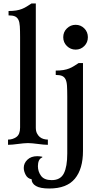

<svg xmlns="http://www.w3.org/2000/svg" viewBox="-20 -829 573 1099"><path d="M185 -99Q185 -79 191.5 -66Q198 -53 207.5 -45Q217 -37 229.5 -33.5Q242 -30 254 -30V0Q242 0 227.5 -1.5Q213 -3 197 -5Q181 -7 166.5 -8.5Q152 -10 140 -10Q128 -10 113.5 -8.5Q99 -7 83 -5Q67 -3 52.5 -1.5Q38 0 26 0V-30Q53 -30 74 -45Q95 -60 95 -99V-617Q95 -654 93.5 -678.5Q92 -703 85 -716.5Q78 -730 65 -735.5Q52 -741 29 -741V-766Q54 -766 72.5 -769Q91 -772 106 -778Q121 -784 133.5 -792Q146 -800 160 -809H185ZM455 35Q455 138 408.5 194Q362 250 262 250Q210 250 185.5 235.5Q161 221 161 197Q138 193 127 172Q116 151 116 132Q116 105 137 85Q158 65 193 65Q205 65 222 68V72Q209 77 203 90Q197 103 197 122Q197 153 215 177.5Q233 202 276 202Q326 202 345.5 163.5Q365 125 365 50V-276Q365 -313 363.5 -337.5Q362 -362 355 -375.5Q348 -389 335 -394.5Q322 -400 299 -400V-425Q324 -425 342.5 -428Q361 -431 376 -437Q391 -443 403.5 -451Q416 -459 430 -468H455ZM342 -616Q342 -646 363 -666.5Q384 -687 413 -687Q442 -687 462.5 -666.5Q483 -646 483 -616Q483 -586 462.5 -565.5Q442 -545 413 -545Q384 -545 363 -565.5Q342 -586 342 -616Z"/></svg>

Font: Milonga
Style: Regular
Weight: 400
Designer: Pablo Impallari, Brenda Gallo, Rodrigo Fuenzalida
Foundry: Pablo Impallari, Brenda Gallo, Rodrigo Fuenzalida
Version: Version 1.000; ttfautohint (v0.93) -l 8 -r 50 -G 200 -x 14 -